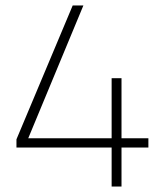

<svg xmlns="http://www.w3.org/2000/svg" viewBox="-20 -680 600 700"><path d="M387 0V-142H40V-172L245 -660H284L83 -176H387V-395H423V-176H521V-142H423V0Z"/></svg>

Font: Cairo Play ExtraLight
Style: Regular
Weight: 250
Version: Version 3.119